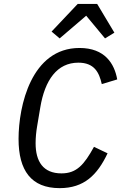

<svg xmlns="http://www.w3.org/2000/svg" viewBox="-20 -957 640 989"><path d="M287.3 12.1C413 12.1 481.2 -55.4 534.1 -167.3L464.1 -200.6C413.4 -108.7 375 -63.9 296.5 -63.9C202.1 -63.9 163.4 -125.4 163.4 -219.1C163.4 -247.5 166.2 -277 171.2 -306.5L187.5 -403.4C210.9 -544.7 274.1 -634.2 383.5 -634.2C465.6 -634.2 490.8 -584.2 504.3 -523.8L583.8 -547.9C569.6 -628.6 520.6 -709.9 389.6 -709.9C141.3 -709.9 75.6 -411.2 75.6 -241.1C75.6 -78.8 140.6 12.1 287.3 12.1ZM245.7 -794.4 287.3 -759.2 424 -876.1 521 -759.2 569.2 -788.7 480.5 -936.8H380.3Z"/></svg>

Font: Margiela Mono Italic Text It
Style: Regular
Weight: 400
Designer: Mike Abbink, Paul van der Laan, Pieter van Rosmalen
Foundry: Bold Monday
Version: Version 2.003 2021